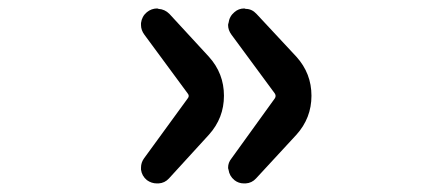

<svg xmlns="http://www.w3.org/2000/svg" viewBox="-20 -511 1040 450"><path d="M376 -92.8Q366.2 -82 351.6 -81.1Q349.6 -81.1 347.7 -81.1Q335 -81.1 324.2 -88.9Q312.5 -98.6 310.5 -113.3Q310.5 -116.2 310.5 -118.2Q310.5 -129.9 317.4 -139.6L419.9 -280.3Q424.8 -286.1 419.9 -292L318.4 -429.7Q310.5 -440.4 310.5 -452.1Q310.5 -455.1 310.5 -457Q312.5 -472.7 324.2 -482.4Q335 -491.2 348.6 -491.2Q349.6 -491.2 351.6 -490.2Q366.2 -489.3 377 -478.5L469.7 -377.9Q504.9 -338.9 504.9 -286.6Q504.9 -234.4 469.7 -195.3ZM580.1 -92.8Q570.3 -82 555.7 -81.1Q553.7 -81.1 551.8 -81.1Q539.1 -81.1 529.3 -88.9Q517.6 -98.6 515.6 -113.3Q514.6 -115.2 514.6 -118.2Q514.6 -129.9 522.5 -139.6L624 -280.3Q627.9 -286.1 624 -292L522.5 -429.7Q514.6 -440.4 514.6 -452.1Q514.6 -455.1 515.6 -457Q517.6 -472.7 529.3 -482.4Q539.1 -491.2 552.7 -491.2Q553.7 -491.2 555.7 -490.2Q570.3 -490.2 581.1 -478.5L674.8 -377.9Q710 -338.9 710 -286.6Q710 -234.4 674.8 -195.3Z"/></svg>

Font: Gen Jyuu Gothic Monospace Bold
Style: Bold
Weight: 700
Designer: [Source Han Sans]
Ryoko NISHIZUKA  (kana & ideographs); Paul D. Hunt (Latin, Greek & Cyrillic); Wenlong ZHANG  (bopomofo
Version: Version 1.002.20150607